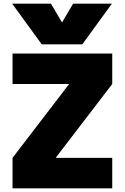

<svg xmlns="http://www.w3.org/2000/svg" viewBox="-20 -1020 676 1040"><path d="M46 -1000H256L315 -900H317L376 -1000H586L426 -780H206ZM48 0V-165L353 -563V-565H48V-730H588V-565L283 -167V-165H588V0Z"/></svg>

Font: M PLUS 1 Black
Style: Regular
Weight: 900
Designer: Coji Morishita
Foundry: UNDERFOREST DESIGN
Version: Version 1.001